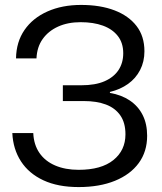

<svg xmlns="http://www.w3.org/2000/svg" viewBox="-20 -750 658 779"><path d="M299 9Q215 9 156 -18.5Q97 -46 65 -95.5Q33 -145 30 -210H115Q117 -163 140 -129.5Q163 -96 204 -78.5Q245 -61 299 -61Q391 -61 440 -100.5Q489 -140 489 -205Q489 -252 468 -282Q447 -312 409.5 -326Q372 -340 320 -340H235V-404H309Q367 -404 404.5 -420.5Q442 -437 461 -466Q480 -495 480 -534Q480 -576 458 -604Q436 -632 397.5 -646Q359 -660 307 -660Q255 -660 215.5 -642Q176 -624 153 -591.5Q130 -559 128 -513H45Q46 -580 79.5 -628.5Q113 -677 172.5 -703.5Q232 -730 309 -730Q387 -730 444.5 -708Q502 -686 534 -644.5Q566 -603 566 -542Q566 -500 548.5 -466Q531 -432 499.5 -409.5Q468 -387 426 -377V-373Q473 -365 507 -342Q541 -319 559 -283Q577 -247 577 -199Q577 -135 543 -88.5Q509 -42 446.5 -16.5Q384 9 299 9Z"/></svg>

Font: Mona Sans SemiExpanded
Style: Regular
Weight: 400
Width: 6
Designer: Deni Anggara
Foundry: GitHub
Version: Version 2.000